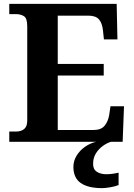

<svg xmlns="http://www.w3.org/2000/svg" viewBox="-20 -734 693 994"><path d="M28 0V-53H63Q89 -53 105 -66Q121 -79 121 -110V-599Q121 -640 103.5 -650.5Q86 -661 62 -661H28V-714H584L588 -530H518L513 -577Q509 -614 492.5 -633.5Q476 -653 437 -653H279V-403H517V-343H279V-61H464Q503 -61 521 -82.5Q539 -104 545 -137L552 -184H622L615 0ZM509 240Q436 240 398 213.5Q360 187 360 130Q360 99 376.5 72Q393 45 420 26Q447 7 478 0H555Q534 6 512.5 21.5Q491 37 476.5 60Q462 83 462 115Q462 143 481.5 155.5Q501 168 531 168Q544 168 560 166Q576 164 594 160V224Q578 231 551 235.5Q524 240 509 240Z"/></svg>

Font: Noto Serif Gurmukhi
Style: Bold
Weight: 700
Designer: Vaibhav Singh and the Monotype Design Team
Foundry: Monotype Imaging Inc.
Version: Version 2.004; ttfautohint (v1.8.4.7-5d5b)